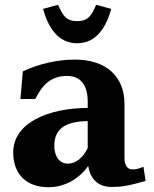

<svg xmlns="http://www.w3.org/2000/svg" viewBox="-20 -764 641 799"><path d="M292 -516C222 -516 145 -500 75 -467L65 -352H127C156 -411 192 -448 260 -448C313 -448 345 -412 345 -342V-315C181 -314 35 -253 35 -130C35 -37 92 15 181 15C249 15 307 -18 347 -73C356 -20 387 14 445 14C481 14 509 11 586 -11L577 -70C556 -61 544 -59 531 -59C510 -59 498 -76 498 -107V-331C498 -452 415 -516 292 -516ZM159 -727 222 -744C241 -699 256 -676 301 -676C346 -676 361 -699 380 -744L443 -727C422 -652 382 -584 301 -584C220 -584 180 -652 159 -727ZM206 -158C206 -233 260 -259 345 -260V-148C325 -107 296 -83 262 -83C229 -83 206 -111 206 -158Z"/></svg>

Font: LT Superior Serif ExtraBold
Style: Regular
Weight: 800
Designer: Daniel Lyons
Foundry: LyonsType
Version: Version 2.120;FEAKit 1.0